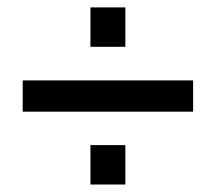

<svg xmlns="http://www.w3.org/2000/svg" viewBox="-20 -618 580 516"><path d="M41 -317.9V-401.9H499V-317.9ZM223.1 -122.1V-228H316.9V-122.1ZM223.1 -492.2V-598.1H316.9V-492.2Z"/></svg>

Font: Aspekta 450
Style: Regular
Weight: 450
Designer: Ivo Dolenc
Version: Version 2.000